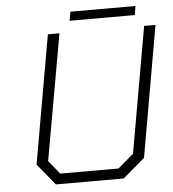

<svg xmlns="http://www.w3.org/2000/svg" viewBox="-57 -890 849 942"><g transform="rotate(-5 367.5 -419.0)"><path d="M317 -794 325 -838H645L638 -794ZM514 0H180L94 -105L205 -737H262L152 -117L206 -51H493L570 -117L679 -737H735L622 -92Z"/></g></svg>

Font: Tomorrow Light
Style: Italic
Weight: 300
Italic angle: -10°
Designer: Tony de Marco, Monica Rizzolli
Foundry: Just in Type
Version: Version 2.002